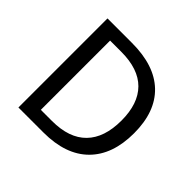

<svg xmlns="http://www.w3.org/2000/svg" viewBox="-173 -908 1096 1096"><g transform="rotate(45 375.5 -359.5)"><path d="M108 -719H306Q488 -719 583.5 -627.5Q679 -536 679 -363Q679 -189 584 -94.5Q489 0 310 0H108ZM577 -363Q577 -499 507 -569.5Q437 -640 298 -640H208V-81H298Q436 -81 506.5 -153Q577 -225 577 -363Z"/></g></svg>

Font: Nebula Sans Medium
Style: Regular
Weight: 500
Designer: Paul D. Hunt for Adobe (as Source Sans)
Foundry: Nebula Entertainment & Broadcasting LLC
Version: Version 1.010